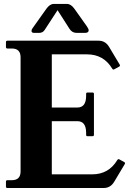

<svg xmlns="http://www.w3.org/2000/svg" viewBox="-20 -941 651 961"><path d="M249.5 -921.4H314.9Q335 -921.4 352.1 -897.5L414.6 -809.6Q423.8 -796.4 423.8 -789.1Q423.8 -776.4 404.8 -776.4H363.8Q340.8 -776.4 328.1 -796.4L268.1 -890.1L203.1 -790.5Q193.8 -776.4 175.8 -776.4H150.9Q137.7 -776.4 137.7 -786.1Q137.7 -792.5 142.6 -799.3L212.4 -897.5Q229.5 -921.4 249.5 -921.4ZM499 0H17.1Q9.8 0 9.8 -7.3V-31.7Q9.8 -39.1 17.1 -39.1H39.1Q83 -39.1 83 -83V-654.3Q83 -698.2 39.1 -698.2H17.1Q9.8 -698.2 9.8 -705.6V-730Q9.8 -737.3 17.1 -737.3H473.6Q507.3 -737.3 525.9 -706.5L579.6 -616.7Q580.6 -615.2 580.6 -613.3Q580.6 -609.9 576.2 -607.4L551.3 -593.8Q549.3 -592.8 547.9 -592.8Q544.4 -592.8 541.5 -597.7Q498.5 -668.9 416 -668.9H239.3V-402.8H367.2Q411.1 -402.8 411.1 -461.4V-471.2Q411.1 -478 418 -478H442.4Q450.2 -478 450.2 -471.2V-266.1Q450.2 -259.3 442.4 -259.3H418Q411.1 -259.3 411.1 -266.1V-275.9Q411.1 -334.5 367.2 -334.5H239.3V-68.4H441.4Q523.9 -68.4 566.9 -139.6Q569.8 -144.5 573.2 -144.5Q574.7 -144.5 576.7 -143.6L601.6 -129.9Q606 -127.4 606 -124Q606 -122.1 605 -120.6L551.3 -30.8Q532.7 0 499 0Z"/></svg>

Font: Simply Serif
Style: Bold
Weight: 700
Designer: Wojciech Kalinowski "wmk69" (wmk69@o2.pl)
Foundry: Wojciech Kalinowski "wmk69" (wmk69@o2.pl)
Version: Version 1.0.0; 2022-02-18